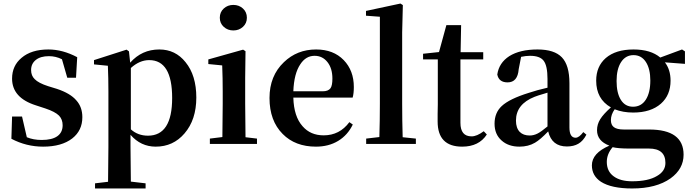

<svg xmlns="http://www.w3.org/2000/svg" viewBox="-20 -820 3942 1094"><path d="M225.6 15.6Q129.9 15.6 44.9 -29.3L48.8 -156.2H105.5L132.8 -38.1Q169.9 -22.5 217.8 -22.5Q276.4 -22.5 306.6 -43.9Q336.9 -65.4 336.9 -106.4Q336.9 -139.6 316.4 -161.1Q293.9 -183.6 238.3 -202.1L184.6 -219.7Q48.8 -262.7 48.8 -372.1Q48.8 -445.3 102.5 -490.2Q158.2 -538.1 255.9 -538.1Q336.9 -538.1 419.9 -494.1L413.1 -377H363.3L333 -482.4Q297.9 -500 258.8 -500Q210.9 -500 184.1 -478.5Q157.2 -457 157.2 -420.9Q157.2 -388.7 177.7 -369.1Q199.2 -346.7 253.9 -329.1L304.7 -313.5Q380.9 -288.1 415 -248Q449.2 -210 449.2 -152.3Q449.2 -76.2 391.6 -31.2Q331.1 15.6 225.6 15.6Z M521.5 253.9V224.6L595.7 215.8Q597.7 75.2 597.7 15.6V-298.8Q597.7 -375 594.7 -445.3L515.6 -453.1V-477.5L701.2 -537.1L714.8 -527.3L721.7 -462.9Q788.1 -538.1 887.7 -538.1Q979.5 -538.1 1037.1 -465.8Q1098.6 -390.6 1098.6 -264.2Q1098.6 -137.7 1031.2 -59.6Q966.8 15.6 867.2 15.6Q782.2 15.6 723.6 -51.8V15.6Q723.6 74.2 725.6 214.8L809.6 224.6V253.9ZM823.2 -46.9Q960.9 -46.9 960.9 -261.7Q960.9 -477.5 830.1 -477.5Q775.4 -477.5 725.6 -432.6V-83Q765.6 -46.9 823.2 -46.9Z M1175.8 0V-30.3L1247.1 -39.1Q1249 -150.4 1249 -229.5V-298.8Q1249 -374 1246.1 -447.3L1167 -455.1V-481.4L1365.2 -537.1L1378.9 -528.3L1377 -376V-229.5Q1377 -149.4 1378.9 -38.1L1444.3 -30.3V0ZM1232.4 -718.8Q1232.4 -751 1254.9 -771.5Q1277.3 -792 1309.6 -792Q1341.8 -792 1364.3 -771.5Q1386.7 -751 1386.7 -718.8Q1386.7 -687.5 1364.3 -667Q1341.8 -646.5 1309.6 -646.5Q1277.3 -646.5 1254.9 -667Q1232.4 -687.5 1232.4 -718.8Z M1780.3 15.6Q1662.1 15.6 1590.8 -56.6Q1515.6 -131.8 1515.6 -261.7Q1515.6 -387.7 1597.7 -465.8Q1672.9 -538.1 1781.2 -538.1Q1879.9 -538.1 1938.5 -477.5Q1996.1 -418 1996.1 -324.2Q1996.1 -287.1 1989.3 -263.7H1651.4Q1654.3 -156.2 1704.1 -100.6Q1749 -48.8 1824.2 -48.8Q1915 -48.8 1970.7 -124L1990.2 -110.4Q1960.9 -49.8 1906.7 -17.1Q1852.5 15.6 1780.3 15.6ZM1651.4 -299.8H1818.4Q1850.6 -299.8 1863.3 -317.4Q1874 -333 1874 -372.1Q1874 -430.7 1845.7 -466.3Q1817.4 -502 1772.5 -502Q1722.7 -502 1691.4 -454.1Q1655.3 -401.4 1651.4 -299.8Z M2066.4 0V-30.3L2141.6 -39.1Q2144.5 -131.8 2144.5 -229.5V-724.6L2065.4 -730.5V-757.8L2261.7 -799.8L2275.4 -791L2271.5 -635.7V-229.5Q2271.5 -131.8 2274.4 -38.1L2349.6 -30.3V0Z M2613.3 15.6Q2473.6 15.6 2473.6 -127.9Q2473.6 -142.6 2473.6 -170.9Q2474.6 -205.1 2474.6 -225.6V-481.4H2390.6V-513.7L2481.4 -523.4L2523.4 -676.8H2607.4L2604.5 -522.5H2733.4V-481.4H2603.5V-120.1Q2603.5 -43 2667 -43Q2697.3 -43 2736.3 -72.3L2753.9 -53.7Q2709 15.6 2613.3 15.6Z M2939.5 15.6Q2877 15.6 2837.9 -19.5Q2797.9 -54.7 2797.9 -115.2Q2797.9 -177.7 2838.9 -215.8Q2882.8 -256.8 2993.2 -291Q3039.1 -306.6 3099.6 -320.3V-370.1Q3099.6 -446.3 3077.1 -474.6Q3055.7 -502 3000 -502Q2975.6 -502 2949.2 -496.1L2935.5 -425.8Q2929.7 -350.6 2872.1 -350.6Q2822.3 -350.6 2813.5 -395.5Q2823.2 -461.9 2881.8 -500Q2942.4 -538.1 3043 -538.1Q3138.7 -538.1 3181.6 -493.2Q3224.6 -448.2 3224.6 -345.7V-93.8Q3224.6 -35.2 3259.8 -35.2Q3279.3 -35.2 3303.7 -67.4L3321.3 -52.7Q3302.7 -16.6 3275.4 -1Q3249 14.6 3210 14.6Q3124 14.6 3103.5 -71.3Q3058.6 -24.4 3028.3 -6.8Q2990.2 15.6 2939.5 15.6ZM2998 -47.9Q3021.5 -47.9 3043.9 -59.6Q3064.5 -70.3 3099.6 -99.6V-292Q3094.7 -291 3086.9 -288.1Q3040 -274.4 3026.4 -268.6Q2919.9 -226.6 2919.9 -132.8Q2919.9 -90.8 2941.4 -68.4Q2961.9 -47.9 2998 -47.9Z M3582 253.9Q3463.9 253.9 3404.3 215.8Q3352.5 181.6 3352.5 122.1Q3352.5 52.7 3452.1 9.8Q3381.8 -16.6 3381.8 -78.1Q3381.8 -111.3 3399.9 -140.6Q3418 -169.9 3460.9 -208Q3377 -255.9 3377 -360.4Q3377 -441.4 3431.6 -489.3Q3488.3 -538.1 3589.8 -538.1Q3687.5 -538.1 3742.2 -492.2L3866.2 -538.1L3882.8 -527.3V-456.1L3768.6 -464.8Q3800.8 -422.9 3800.8 -360.4Q3800.8 -278.3 3746.1 -229.5Q3688.5 -178.7 3587.9 -178.7Q3529.3 -178.7 3482.4 -197.3Q3460.9 -167 3460.9 -135.7Q3460.9 -108.4 3477.5 -95.7Q3495.1 -82 3535.2 -82H3678.7Q3875 -82 3875 61.5Q3875 142.6 3800.8 196.3Q3719.7 253.9 3582 253.9ZM3582 212.9Q3673.8 212.9 3723.6 182.6Q3771.5 155.3 3771.5 108.4Q3771.5 26.4 3677.7 26.4H3564.5Q3502.9 26.4 3470.7 18.6Q3437.5 57.6 3437.5 102.5Q3437.5 156.2 3476.6 184.6Q3514.6 212.9 3582 212.9ZM3586.9 -211.9Q3633.8 -211.9 3659.7 -252Q3685.5 -292 3685.5 -361.3Q3685.5 -427.7 3660.2 -466.8Q3634.8 -505.9 3589.8 -505.9Q3544.9 -505.9 3519 -466.3Q3493.2 -426.8 3493.2 -358.4Q3493.2 -290 3517.6 -251Q3542 -211.9 3586.9 -211.9Z"/></svg>

Font: Bpmf GenRyu Min B
Style: B
Weight: 700
Foundry: But Ko
Version: Version 1.320